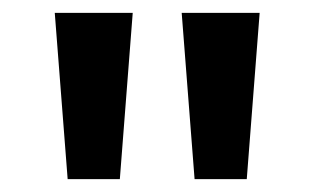

<svg xmlns="http://www.w3.org/2000/svg" viewBox="-20 -734 488 298"><path d="M186 -714 166 -456H85L65 -714ZM383 -714 363 -456H282L262 -714Z"/></svg>

Font: Noto Sans SemiBold
Style: Regular
Weight: 600
Designer: Monotype Design Team
Foundry: Monotype Imaging Inc.
Version: Version 2.007